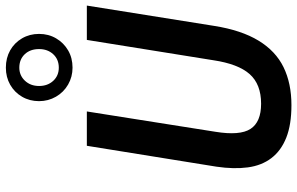

<svg xmlns="http://www.w3.org/2000/svg" viewBox="-204 -824 1038 671"><g transform="rotate(-90 315.5 -489.0)"><path d="M283 10Q215 10 169.5 -8Q124 -26 98 -60Q72 -94 65.5 -142.5Q59 -191 68 -252L141 -705H261L190 -256Q176 -170 200 -133Q224 -96 288 -96Q356 -96 391.5 -136Q427 -176 440 -263L511 -705H631L560 -260Q545 -165 508.5 -105Q472 -45 415.5 -17.5Q359 10 283 10ZM414 -755Q382 -755 355 -770.5Q328 -786 312.5 -813Q297 -840 297 -872Q297 -905 312.5 -931.5Q328 -958 354.5 -973Q381 -988 414 -988Q448 -988 474.5 -973Q501 -958 516.5 -931.5Q532 -905 532 -872Q532 -839 516.5 -812.5Q501 -786 474.5 -770.5Q448 -755 414 -755ZM414 -803Q443 -803 461 -822.5Q479 -842 479 -872Q479 -903 461 -922Q443 -941 414 -941Q387 -941 368.5 -921.5Q350 -902 350 -872Q350 -842 368 -822.5Q386 -803 414 -803Z"/></g></svg>

Font: Nunito Sans 10pt Condensed
Style: Bold Italic
Weight: 700
Width: 3
Italic angle: -9°
Designer: Vernon Adams
Foundry: Vernon Adams
Version: Version 3.101;gftools[0.9.27]